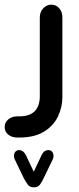

<svg xmlns="http://www.w3.org/2000/svg" viewBox="-116 -416 339 825"><path d="M-29 175H-41Q-65 175 -80.5 162.5Q-96 150 -96 130Q-96 111 -81.5 98Q-67 85 -45 84H-35Q-6 84 12 76Q30 68 39 55Q48 42 51.5 28Q55 14 55 2V-341Q55 -365 70 -380.5Q85 -396 104 -396Q125 -396 138.5 -380.5Q152 -365 152 -341V2Q152 44 133.5 83.5Q115 123 75 148.5Q35 174 -29 175ZM29 322 63 250Q73 229 92 229Q102 229 108 236Q114 243 114 254Q114 261 111 268L71 351Q64 366 55.5 377.5Q47 389 29 389Q12 389 3.5 377.5Q-5 366 -13 351L-53 268Q-56 260 -56 254Q-56 243 -50 236Q-44 229 -34 229Q-16 229 -5 250Z"/></svg>

Font: Beiruti SemiBold
Style: Regular
Weight: 600
Designer: Arlette Boutros
Foundry: Boutros
Version: Version 1.41